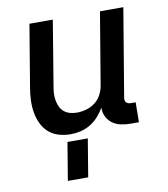

<svg xmlns="http://www.w3.org/2000/svg" viewBox="-82 -590 765 874"><g transform="rotate(-10 300.0 -152.5)"><path d="M211 8Q182 8 155.5 0Q129 -8 109.5 -25.5Q90 -43 78.5 -67.5Q67 -92 62.5 -119Q58 -146 59 -174.5Q60 -203 65 -232L113 -520H221L171 -217Q168 -201 167.5 -185Q167 -169 170 -153.5Q173 -138 179.5 -124.5Q186 -111 198 -101.5Q210 -92 225 -88Q240 -84 257 -84Q278 -84 300.5 -90.5Q323 -97 341.5 -111.5Q360 -126 370.5 -147.5Q381 -169 384 -191L439 -520H547L479 -113Q478 -107 479 -101.5Q480 -96 483.5 -92Q487 -88 492.5 -86Q498 -84 504 -84H527L526 8H488Q465 8 443.5 3.5Q422 -1 405 -13Q388 -25 378 -45Q368 -65 369 -87Q357 -66 340.5 -47.5Q324 -29 302.5 -16Q281 -3 257.5 2.5Q234 8 211 8ZM161 215 190 40H284L255 215Z"/></g></svg>

Font: Iosevka Semibold Extended
Style: Italic
Weight: 600
Width: 7
Italic angle: -9°
Monospace: yes
Designer: Belleve Invis
Foundry: Belleve Invis
Version: Version 32.5.0; ttfautohint (v1.8.4)